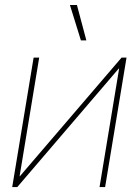

<svg xmlns="http://www.w3.org/2000/svg" viewBox="-20 -755 560 775"><path d="M404.3 0H381.8L460.9 -478.5H459.5L49.8 0H29.3L115.7 -522.5H138.2L59.1 -43.5H60.1L470.7 -522.5H490.7ZM306.6 -591.8 262.2 -734.9H290.5L328.6 -591.8Z"/></svg>

Font: Inter 28pt Thin
Style: Italic
Weight: 250
Italic angle: -9.3988°
Designer: Rasmus Andersson
Foundry: rsms
Version: Version 4.001;git-66647c0bb